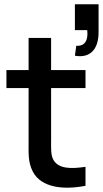

<svg xmlns="http://www.w3.org/2000/svg" viewBox="-20 -867 480 896"><path d="M379 0V-88.5C308.5 -78 253.5 -79.5 229.5 -120.5C216.5 -142.5 218.5 -174 218.5 -217.5V-456H379V-540H218.5V-690H113.5V-540H10V-456H113.5V-212.5C113.5 -153.5 110 -110 133.5 -65.5C173 9.5 277.5 20 379 0ZM329.5 -607C401.5 -594 440 -638 440 -716.5V-847H329.5V-726.5H387C392 -684 379.5 -650 336 -653.5Z"/></svg>

Font: Eudonet SemiBold
Style: Regular
Weight: 600
Designer: Mikhail Sharanda
Foundry: Mikhail Sharanda
Version: Version 4.503;Glyphs 3.1.2 (3151)